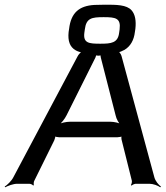

<svg xmlns="http://www.w3.org/2000/svg" viewBox="-28 -782 705 817"><path d="M629 -27 489 -544C487 -551 480 -562 474 -564L473 -560C479 -558 494 -566 502 -570C527 -585 542 -611 546 -646L548 -659C552 -694 547 -721 532 -738C511 -762 467 -762 420 -762L373 -761C309 -757 274 -728 266 -659L264 -646C260 -608 269 -582 294 -568C300 -564 317 -558 323 -559L322 -563C316 -561 305 -549 302 -542L29 -28C21 -12 3 5 -8 12L-6 15C5 9 28 0 45 0H97C102 0 112 4 113 8L116 5C115 2 115 -8 118 -13L203 -185C205 -190 209 -202 207 -206L204 -203C206 -200 218 -198 223 -198H472C477 -198 491 -200 493 -203L490 -206C488 -202 488 -190 490 -185L533 -13C534 -8 532 2 529 5L532 8C535 4 545 0 550 0H608C624 0 645 8 654 15L657 12C647 5 633 -12 629 -27ZM399 -596C351 -596 325 -598 331 -643L333 -657C339 -705 362 -709 413 -709C464 -709 487 -705 481 -657L479 -643C474 -599 445 -596 399 -596ZM441 -264H270C254 -264 230 -259 219 -252L222 -249C231 -256 248 -276 255 -291L378 -537C379 -540 382 -548 382 -550L378 -548C379 -546 387 -545 391 -545C394 -545 402 -546 403 -548L401 -550C399 -548 400 -540 401 -537L464 -291C467 -276 478 -256 487 -249L490 -252C481 -259 457 -264 441 -264Z"/></svg>

Font: Gamestation Storm Oblique 
Style: Italic
Weight: 400
Designer: Jonas Hecksher
Foundry: Jonas Hecksher, Playtypeª, e-types AS
Version: Version 1.003